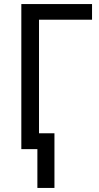

<svg xmlns="http://www.w3.org/2000/svg" viewBox="-20 -734 489 945"><path d="M85 -714V0H164V191H248V-78H172V-637H433V-714Z"/></svg>

Font: Noto Sans UI SemiCondensed
Style: Regular
Weight: 400
Width: 4
Designer: Monotype Design Team
Foundry: Monotype Imaging Inc.
Version: 1.001